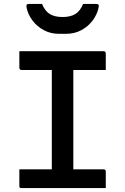

<svg xmlns="http://www.w3.org/2000/svg" viewBox="-20 -962 640 982"><path d="M355 -56H242L245 -87Q245 -105 245 -126Q245 -147 245 -165Q245 -225 245 -284.5Q245 -344 245 -403.5Q245 -463 245 -523Q245 -583 245 -644H360L355 -613Q355 -597 355 -578Q355 -559 355 -542Q355 -481 355 -420.5Q355 -360 355 -299Q355 -238 355 -177.5Q355 -117 355 -56ZM521 0H90Q87 0 85 -0.5Q83 -1 81.5 -2.5Q80 -4 79.5 -6Q79 -8 79 -11Q79 -26 79 -40Q79 -54 79 -67.5Q79 -81 79 -96H510Q514 -96 516 -94.5Q518 -93 519.5 -91Q521 -89 521 -85Q521 -70 521 -56.5Q521 -43 521 -29Q521 -15 521 0ZM79 -700H510Q515 -700 518 -697Q521 -694 521 -689Q521 -677 521 -666.5Q521 -656 521 -646Q521 -636 521 -625.5Q521 -615 521 -604H90Q85 -604 82 -607Q79 -610 79 -615Q79 -626 79 -636.5Q79 -647 79 -657Q79 -667 79 -678Q79 -689 79 -700ZM405 -942Q422 -942 438.5 -942Q455 -942 471 -942Q481 -942 484 -937.5Q487 -933 484 -922Q476 -886 453 -856Q430 -826 395.5 -807.5Q361 -789 318 -789H282Q239 -789 204.5 -807.5Q170 -826 147 -856Q124 -886 116 -922Q114 -933 116.5 -937.5Q119 -942 129 -942Q145 -942 161.5 -942Q178 -942 195 -942Q210 -905 235 -890Q260 -875 300 -875Q340 -875 365 -890Q390 -905 405 -942Z"/></svg>

Font: Recursive Monospace Medium
Style: Regular
Weight: 500
Version: Version 1.047